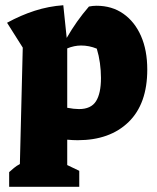

<svg xmlns="http://www.w3.org/2000/svg" viewBox="-20 -525 600 734"><path d="M15 189V133Q24 125 33.5 117Q43 109 56 102L67 -343L7 -438Q60 -467 113 -484Q166 -501 222 -505L235 -380Q254 -413 274.5 -442Q295 -471 320 -500Q335 -503 349 -503Q408 -503 451.5 -472.5Q495 -442 519 -387.5Q543 -333 543 -259Q543 -128 471.5 -58.5Q400 11 277 11Q258 11 237 9V106L283 128V189ZM290 -351Q264 -351 237 -340V-113Q263 -108 282 -108Q328 -108 347 -138Q366 -168 366 -227Q366 -255 362 -284Q358 -313 350 -339Q321 -351 290 -351Z"/></svg>

Font: Piazzolla ExtraBold
Style: Regular
Weight: 800
Designer: Juan Pablo del Peral
Foundry: Huerta Tipografica
Version: Version 1.330